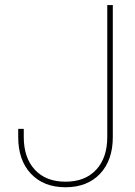

<svg xmlns="http://www.w3.org/2000/svg" viewBox="-20 -748 545 777"><path d="M245.1 9.8Q156.7 9.8 105.2 -44.9Q53.7 -99.6 53.7 -193.4V-226.6H76.2V-193.4Q76.2 -109.4 121.1 -61Q166 -12.7 245.1 -12.7Q324.2 -12.7 369.1 -61Q414.1 -109.4 414.1 -193.4V-727.5H436.5V-193.4Q436.5 -99.6 385 -44.9Q333.5 9.8 245.1 9.8Z"/></svg>

Font: Inter Display Thin
Style: Regular
Weight: 100
Designer: Rasmus Andersson
Foundry: rsms
Version: Version 4.000;git-a52131595